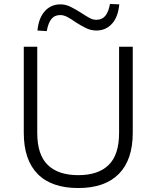

<svg xmlns="http://www.w3.org/2000/svg" viewBox="-20 -941 790 969"><path d="M375 8Q240 8 170 -63Q100 -134 100 -271V-705H168V-270Q168 -160 221 -108.5Q274 -57 375 -57Q476 -57 528.5 -108.5Q581 -160 581 -270V-705H650V-271Q650 -134 579.5 -63Q509 8 375 8ZM216 -784 169 -787Q175 -850 206 -884.5Q237 -919 285 -919Q312 -919 337.5 -906Q363 -893 390 -876Q414 -860 431.5 -850.5Q449 -841 466 -841Q495 -841 511.5 -861Q528 -881 535 -921L582 -919Q576 -855 545 -821Q514 -787 466 -787Q439 -787 413.5 -799.5Q388 -812 360 -830Q338 -846 319.5 -855.5Q301 -865 284 -865Q255 -865 239 -844.5Q223 -824 216 -784Z"/></svg>

Font: Nunito Sans 8pt Light
Style: Regular
Weight: 300
Version: Version 3.101;gftools[0.9.27]